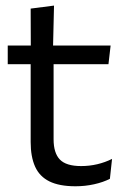

<svg xmlns="http://www.w3.org/2000/svg" viewBox="-20 -640 436 670"><path d="M243.5 10Q187 10 152.5 -7Q118 -24 102.5 -58.5Q87 -93 87 -144.5V-452.5H167V-154Q167 -106 189 -83.2Q211 -60.5 263 -60.5Q292.5 -60.5 319.8 -67Q347 -73.5 371 -85.5L363.5 -16Q340 -4 308.5 3Q277 10 243.5 10ZM7 -416V-481H366L358.5 -416ZM87.5 -473 87 -610 168.5 -620.5 165 -473Z"/></svg>

Font: Anek Gurmukhi
Style: Regular
Weight: 400
Designer: Sarang Kulkarni (Gurmukhi), Yesha Goshar (Latin)
Foundry: Ek Type
Version: Version 1.003